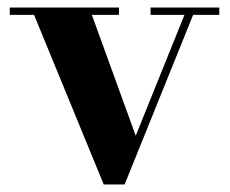

<svg xmlns="http://www.w3.org/2000/svg" viewBox="-20 -480 610 510"><path d="M562.5 -460V-440.5H493L311 10H255.5L70.5 -440.5H6V-460H296V-440.5H224L340.5 -119.5L470 -440.5H380V-460Z"/></svg>

Font: Bodoni Moda
Style: Bold
Weight: 700
Designer: Owen Earl
Foundry: indestructible type
Version: Version 2.005